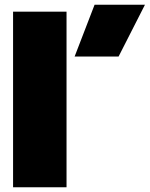

<svg xmlns="http://www.w3.org/2000/svg" viewBox="-20 -788 630 808"><path d="M378 -768H590L479 -550H294ZM35 -739H260V0H35Z"/></svg>

Font: Prompt Black
Style: Regular
Weight: 900
Designer: Katatrad Team
Foundry: CadsonDemak
Version: Version 1.000